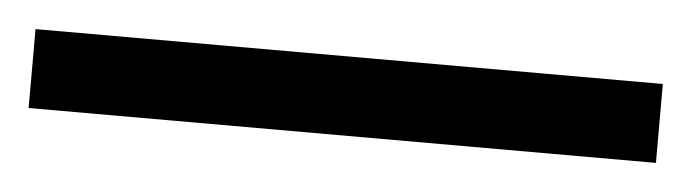

<svg xmlns="http://www.w3.org/2000/svg" viewBox="-28 41 516 143"><g transform="rotate(5 229.5 112.5)"><path d="M-5 142H464V83H-5Z"/></g></svg>

Font: Noto Serif Telugu Medium
Style: Regular
Weight: 500
Designer: Jelle Bosma - Monotype Design Team
Foundry: Monotype Imaging Inc.
Version: Version 2.005